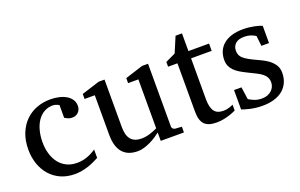

<svg xmlns="http://www.w3.org/2000/svg" viewBox="-77 -913 1927 1235"><g transform="rotate(-20 886.0 -295.5)"><path d="M432.1 -37.1Q415 -28.3 396.2 -19.3Q377.4 -10.3 356.2 -3.4Q335 3.4 311.8 7.8Q288.6 12.2 263.2 12.2Q210.4 12.2 168.2 -6.6Q126 -25.4 96.2 -58.8Q66.4 -92.3 50.3 -138.2Q34.2 -184.1 34.2 -237.8Q34.2 -300.8 53.7 -348.6Q73.2 -396.5 106.4 -429Q139.6 -461.4 183.3 -477.8Q227.1 -494.1 274.9 -494.1Q307.6 -494.1 336.2 -487.5Q364.7 -481 385.5 -468.3Q406.2 -455.6 418.2 -437Q430.2 -418.5 430.2 -394Q430.2 -379.4 425 -368.4Q419.9 -357.4 411.6 -349.9Q403.3 -342.3 392.8 -338.6Q382.3 -335 371.1 -335Q354.5 -335 342.3 -340.6Q330.1 -346.2 320.8 -352.1V-439Q310.5 -444.8 299.6 -448.5Q288.6 -452.1 278.8 -452.1Q245.6 -452.1 219 -437Q192.4 -421.9 174.1 -395Q155.8 -368.2 146 -331.3Q136.2 -294.4 136.2 -251Q136.2 -209.5 146.7 -172.9Q157.2 -136.2 178 -109.1Q198.7 -82 229.7 -66.4Q260.7 -50.8 301.8 -50.8Q336.9 -50.8 368.4 -61.8Q399.9 -72.8 432.1 -94.2Z M854 0V-57.1Q841.3 -47.4 823 -35.2Q804.7 -22.9 783.4 -12.5Q762.2 -2 739 5.1Q715.8 12.2 693.8 12.2Q661.6 12.2 636 2.7Q610.4 -6.8 592.5 -26.6Q574.7 -46.4 565.2 -76.9Q555.7 -107.4 555.7 -149.9V-420.9H485.8V-455.1L608.9 -494.1H648.9V-168.9Q648.9 -142.6 654.1 -121.6Q659.2 -100.6 670.7 -85.9Q682.1 -71.3 700.7 -63.7Q719.2 -56.2 745.6 -56.2Q760.7 -56.2 776.4 -59.1Q792 -62 806.2 -66.7Q820.3 -71.3 832.8 -76.4Q845.2 -81.5 854 -85.9V-420.9H783.7V-455.1L905.8 -494.1H946.8V-64Q946.8 -54.7 953.4 -48.8Q960 -43 968.8 -42L1012.7 -39.1V0Z M1367.7 -21Q1349.1 -11.7 1327.1 -4.4Q1308.6 2 1284.2 7.1Q1259.8 12.2 1232.9 12.2Q1176.3 12.2 1150.9 -14.2Q1125.5 -40.5 1125.5 -100.1V-432.1H1061.5V-464.8L1129.9 -497.1L1174.8 -603H1218.8V-481.9H1359.9V-432.1H1218.8V-152.8Q1218.8 -123 1223.9 -102.3Q1229 -81.5 1239 -68.6Q1249 -55.7 1263.9 -49.8Q1278.8 -43.9 1298.8 -43.9Q1313.5 -43.9 1325.9 -46.4Q1338.4 -48.8 1347.7 -52.2Q1358.4 -56.2 1367.7 -61Z M1738.3 -145Q1738.3 -108.4 1725.1 -79.1Q1711.9 -49.8 1687.5 -29.5Q1663.1 -9.3 1627.4 1.5Q1591.8 12.2 1547.4 12.2Q1524.4 12.2 1502.7 9.5Q1481 6.8 1462.6 2.7Q1444.3 -1.5 1430.2 -5.9Q1416 -10.3 1408.7 -13.2V-146H1459.5L1471.7 -61Q1486.8 -51.3 1509 -42.2Q1531.2 -33.2 1560.5 -33.2Q1582 -33.2 1598.6 -39.8Q1615.2 -46.4 1626.7 -57.1Q1638.2 -67.9 1644.3 -81.8Q1650.4 -95.7 1650.4 -110.8Q1650.4 -131.8 1642.1 -146.7Q1633.8 -161.6 1618.2 -173.6Q1602.5 -185.5 1579.8 -196.8Q1557.1 -208 1528.3 -222.2Q1501 -235.4 1480 -248.3Q1459 -261.2 1444.6 -276.1Q1430.2 -291 1422.9 -308.8Q1415.5 -326.7 1415.5 -349.1Q1415.5 -382.3 1427.5 -409.2Q1439.5 -436 1462.4 -454.8Q1485.4 -473.6 1518.8 -483.9Q1552.2 -494.1 1595.7 -494.1Q1617.7 -494.1 1637.7 -491.7Q1657.7 -489.3 1674.3 -485.8Q1690.9 -482.4 1703.6 -478.5Q1716.3 -474.6 1723.6 -471.2V-353H1671.4L1663.6 -422.9Q1652.8 -431.2 1631.8 -438.5Q1610.8 -445.8 1587.4 -445.8Q1545.9 -445.8 1526.1 -427Q1506.3 -408.2 1506.3 -378.9Q1506.3 -361.8 1512 -349.1Q1517.6 -336.4 1530.5 -325.2Q1543.5 -314 1564.7 -302.2Q1585.9 -290.5 1617.7 -275.9Q1644 -264.2 1666 -251.5Q1688 -238.8 1704.1 -223.1Q1720.2 -207.5 1729.2 -188.5Q1738.3 -169.4 1738.3 -145Z"/></g></svg>

Font: Charis SIL APac
Style: Regular
Weight: 400
Foundry: SIL International
Version: Version 5.000